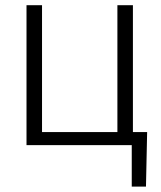

<svg xmlns="http://www.w3.org/2000/svg" viewBox="-20 -548 609 725"><path d="M80.1 -528.3H138.7V-49.3H423.3V-528.3H481.9V-49.3H535.6L531.2 156.7H477.5V0H80.1Z"/></svg>

Font: RobotoInd Light
Style: Regular
Weight: 300
Designer: Google
Version: Version 2.001151; 2014